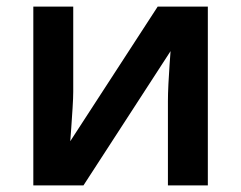

<svg xmlns="http://www.w3.org/2000/svg" viewBox="-20 -562 731 582"><path d="M202 -284Q202 -266 200 -234.5Q198 -203 196 -174.5Q194 -146 193 -134L458 -542H610V0H489V-255Q489 -277 490.5 -307.5Q492 -338 494 -365.5Q496 -393 497 -407L233 0H81V-542H202Z"/></svg>

Font: Noto Sans SemiBold
Style: Regular
Weight: 600
Designer: Monotype Design Team
Foundry: Monotype Imaging Inc.
Version: Version 2.007